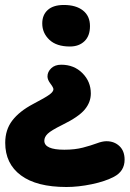

<svg xmlns="http://www.w3.org/2000/svg" viewBox="-20 -540 521 772"><path d="M261.2 -353Q207 -353 178.5 -380.1Q149.9 -407.2 149.9 -445.8Q149.9 -480 172.1 -500Q194.3 -520 236.8 -520Q285.6 -520 313.7 -497.8Q341.8 -475.6 341.8 -435.1Q341.8 -395.5 319.6 -374.3Q297.4 -353 261.2 -353ZM247.1 211.9Q127 211.9 64 165Q1 118.2 1 34.2Q1 -18.1 29.3 -55.2Q57.6 -92.3 111.8 -121.1Q163.1 -147.9 179 -159.7Q194.8 -171.4 194.8 -181.2Q194.8 -188 182.9 -203.6Q170.9 -219.2 170.9 -232.9Q170.9 -251 185.8 -265.4Q200.7 -279.8 226.1 -279.8Q277.8 -279.8 311.5 -245.8Q345.2 -211.9 345.2 -164.1Q345.2 -128.9 320.6 -99.4Q295.9 -69.8 231 -38.1Q185.5 -15.6 171.9 -2.4Q158.2 10.7 158.2 25.9Q158.2 62 238.8 62Q280.8 62 313.5 53.5Q346.2 44.9 368.9 36.4Q391.6 27.8 408.2 27.8Q439.5 27.8 460.2 47.4Q481 66.9 481 102.1Q481 148.4 438 170.9Q402.8 189.5 348.9 200.7Q294.9 211.9 247.1 211.9Z"/></svg>

Font: Shantell Sans Irregular
Style: Bold
Weight: 700
Designer: Stephen Nixon, Anya Danilova, Shantell Martin
Foundry: Arrow Type
Version: Version 1.006;[9816181b4]